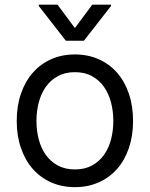

<svg xmlns="http://www.w3.org/2000/svg" viewBox="-20 -784 637 816"><path d="M298.3 11.4Q242.9 11.4 197.4 -8.9Q152 -29.1 119.5 -65.9Q87 -102.6 69.1 -154.7Q51.1 -206.7 51.1 -269.9Q51.1 -333.8 69.1 -386Q87 -438.2 119.5 -475.1Q152 -512.1 197.4 -532.3Q242.9 -552.6 298.3 -552.6Q353.7 -552.6 399.3 -532.3Q445 -512.1 477.5 -475.1Q509.9 -438.2 527.7 -386Q545.5 -333.8 545.5 -269.9Q545.5 -206.7 527.7 -154.7Q509.9 -102.6 477.5 -65.9Q445 -29.1 399.3 -8.9Q353.7 11.4 298.3 11.4ZM298.3 -63.9Q340.6 -63.9 371.3 -80.8Q402 -97.7 422.1 -125.9Q442.1 -154.1 451.9 -191.6Q461.6 -229 461.6 -269.9Q461.6 -311.1 451.9 -348.5Q442.1 -386 422.1 -414.6Q402 -443.2 371.3 -460.2Q340.6 -477.3 298.3 -477.3Q256.4 -477.3 225.5 -460.2Q194.6 -443.2 174.5 -414.6Q154.5 -386 144.7 -348.5Q134.9 -311.1 134.9 -269.9Q134.9 -229 144.7 -191.6Q154.5 -154.1 174.5 -125.9Q194.6 -97.7 225.5 -80.8Q256.4 -63.9 298.3 -63.9ZM298.3 -664.8 372.2 -764.2H451.7V-758.5L336.6 -610.8H259.9L144.9 -758.5V-764.2H224.4Z"/></svg>

Font: Fast_Sans-Dotted
Style: Regular
Weight: 400
Version: Version 3.018